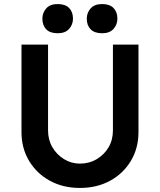

<svg xmlns="http://www.w3.org/2000/svg" viewBox="-20 -921 789 947"><path d="M86 -269V-701H217V-278Q217 -231 238.5 -194.5Q260 -158 296 -136Q332 -114 374 -114Q420 -114 457 -136Q494 -158 515.5 -194.5Q537 -231 537 -278V-701H663V-269Q663 -190 625.5 -127.5Q588 -65 523 -29.5Q458 6 374 6Q291 6 226 -29.5Q161 -65 123.5 -127.5Q86 -190 86 -269ZM408 -829Q408 -858 427 -879.5Q446 -901 484 -901Q521 -901 540 -881.5Q559 -862 559 -829Q559 -800 540 -778.5Q521 -757 484 -757Q446 -757 427 -776.5Q408 -796 408 -829ZM189 -829Q189 -858 208 -879.5Q227 -901 264 -901Q302 -901 321 -881.5Q340 -862 340 -829Q340 -800 321 -778.5Q302 -757 264 -757Q227 -757 208 -776.5Q189 -796 189 -829Z"/></svg>

Font: Mach Medium
Style: Regular
Weight: 500
Version: Version 1.002